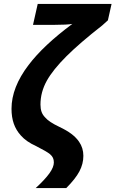

<svg xmlns="http://www.w3.org/2000/svg" viewBox="-20 -780 598 994"><path d="M258.8 61Q258.8 47.4 254.2 37.4Q249.5 27.3 238.8 18.1Q223.1 4.9 166.5 -23.9Q116.2 -46.4 87.9 -78.6Q63.5 -105.5 51.5 -139.4Q39.6 -173.3 39.6 -216.8Q39.6 -327.6 127.9 -443.4Q204.6 -544.9 354.5 -656.2Q325.7 -651.4 263.7 -651.4H150.9L175.3 -759.8H557.6L538.6 -674.8L509.3 -648.4Q393.1 -557.6 323.7 -488.5Q254.4 -419.4 222.2 -361.8Q189.5 -302.7 189.5 -238.8Q189.5 -216.8 195.3 -200.7Q201.2 -184.6 213.9 -171.9Q232.9 -148.9 287.6 -123Q325.7 -105 350.1 -86.4Q374.5 -67.9 389.2 -46.4Q411.6 -14.2 411.6 26.9Q411.6 68.4 391.1 107.2Q370.6 146 322.8 193.8H164.6Q212.4 149.9 235.6 117.7Q258.8 85.4 258.8 61Z"/></svg>

Font: Viking Open Sans
Style: Bold Italic
Weight: 700
Italic angle: -12°
Foundry: Ascender Corporation
Version: Version 2.000